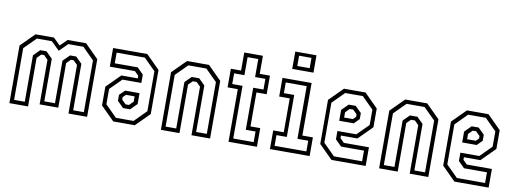

<svg xmlns="http://www.w3.org/2000/svg" viewBox="-60 -1092 3856 1434"><g transform="rotate(10 1868.0 -375.0)"><path d="M47.5 0V-437L150.5 -540H290.5L342.5 -489L394 -540H534L637 -437V0H495.5V-368L465 -398.5H443.5L413 -368V-30H271.5V-368L241 -398.5H219.5L189 -368V0ZM78 -30H159V-382.5L206 -429.5H253L302 -381V-58.5H383V-381L432 -429.5H478.5L526 -382.5V-30H607V-422.5L519 -510.5H404.5L342.5 -449L280 -510.5H166L78 -422.5Z M835 0 732 -103V-245.5L835 -348.5H960V-368L929.5 -398.5H739V-540H998.5L1101.5 -437V-103L998.5 0ZM850 -30H984L1073 -119.5V-422.5L985 -510.5H771V-429.5H945L992 -382.5V-319.5H848.5L762.5 -233.5V-117.5ZM890 -111 843 -157.5V-203L882 -242H992V-159.5L943.5 -111ZM904 -141.5H929.5L960 -172V-212H894L873 -191V-172Z M1196.5 0V-437L1299.5 -540H1466.5L1569.5 -437V0H1428.5V-368L1398 -398.5H1368L1337.5 -368V0ZM1227 -30H1307.5V-382L1355 -429H1411.5L1458.5 -382.5V-30H1539.5V-422.5L1451.5 -510H1315L1227 -422Z M1709.5 0V-399H1632V-540H1709.5V-677H1851V-540H1928.5V-399H1851V-141.5H1925V0ZM1740 -30H1895V-110.5H1821V-429.5H1899V-510.5H1821V-647H1740V-510.5H1662V-429.5H1740Z M2083.5 -618.5V-750H2244.5V-618.5ZM2117 -646.5H2211V-724.5H2117ZM2023.5 0V-141.5H2103.5V-398.5H2023.5V-540H2244.5V-141.5H2324.5V0ZM2053.5 -30H2294.5V-111H2212.5V-510.5H2053.5V-429.5H2132V-111H2053.5Z M2653.5 -540 2756.5 -437V-294.5L2653.5 -191.5H2528.5V-172L2559 -141.5H2749.5V0H2490L2387 -103V-437L2490 -540ZM2638.5 -510H2504.5L2415.5 -420.5V-117.5L2503.5 -29.5H2717.5V-110.5H2543.5L2496.5 -157.5V-220.5H2640L2726 -306.5V-422.5ZM2598.5 -429 2645.5 -382.5V-337L2606.5 -298H2496.5V-380.5L2545 -429ZM2584.5 -398.5H2559L2528.5 -368V-328H2594.5L2615.5 -349V-368Z M2851.5 0V-437L2954.5 -540H3121.5L3224.5 -437V0H3083.5V-368L3053 -398.5H3023L2992.5 -368V0ZM2882 -30H2962.5V-382L3010 -429H3066.5L3113.5 -382.5V-30H3194.5V-422.5L3106.5 -510H2970L2882 -422Z M3586 -540 3689 -437V-294.5L3586 -191.5H3461V-172L3491.5 -141.5H3682V0H3422.5L3319.5 -103V-437L3422.5 -540ZM3571 -510H3437L3348 -420.5V-117.5L3436 -29.5H3650V-110.5H3476L3429 -157.5V-220.5H3572.5L3658.5 -306.5V-422.5ZM3531 -429 3578 -382.5V-337L3539 -298H3429V-380.5L3477.5 -429ZM3517 -398.5H3491.5L3461 -368V-328H3527L3548 -349V-368Z"/></g></svg>

Font: Tourney Condensed Light
Style: Regular
Weight: 300
Width: 3
Designer: Tyler Finck
Foundry: Etcetera Type Co
Version: Version 1.010; ttfautohint (v1.8.3)